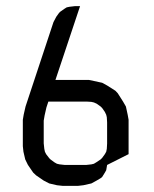

<svg xmlns="http://www.w3.org/2000/svg" viewBox="-20 -604 499 624"><path d="M54.2 -128.9V-214.8L57.1 -231.9L63 -257.8L153.8 -532.2L163.1 -549.8L171.9 -562L175.8 -565.9L189 -575.2L196.8 -580.1L206.1 -582L223.1 -584H240.2L160.2 -344.2H269L285.2 -340.8L312 -335L328.1 -326.2L355 -309.1L362.8 -300.8L379.9 -273.9L389.2 -257.8L395 -231L397.9 -214.8V-103L328.1 -67.9L325.2 -50.8L320.8 -43L312 -28.8L307.1 -24.9L293.9 -17.1L276.9 -7.8L251 -2L233.9 0H183.1L165 -2L140.1 -7.8L122.1 -17.1L97.2 -34.2L87.9 -43L70.8 -67.9L62 -85.9L56.2 -110.8ZM122.1 -138.2 124 -120.1 126 -110.8 129.9 -103 140.1 -89.8 144 -85.9 157.2 -76.2 165 -71.8 173.8 -69.8 190.9 -67.9H259.8L276.9 -69.8L285.2 -71.8L293.9 -77.1L307.1 -85.9L312 -90.8L320.8 -103L325.2 -110.8L327.1 -120.1L328.1 -137.2V-206.1L327.1 -223.1L325.2 -231L320.8 -240.2L312 -252.9L307.1 -257.8L293.9 -267.1L285.2 -271L276.9 -272.9L261.2 -273.9H137.2L130.9 -254.9L125 -229L122.1 -211.9Z"/></svg>

Font: Petahja
Style: Regular
Weight: 400
Designer: T. Christopher White
Version: Version 1.1